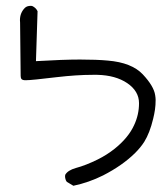

<svg xmlns="http://www.w3.org/2000/svg" viewBox="-20 -543 542 644"><path d="M493.7 -144.5Q497.6 -160.2 499.8 -175.3Q502 -190.4 502 -208Q502 -214.4 500.5 -223.6Q496.1 -253.9 459 -293.5Q421.9 -333 341.8 -339.8Q304.7 -343.3 248.3 -343.3Q191.9 -343.3 100.6 -337.9L106 -505.4Q100.6 -517.1 87.9 -522.9Q85.4 -523.4 83.5 -523.4Q70.3 -523.4 63.5 -516.6Q46.9 -500 46.9 -475.1Q46.9 -474.1 47.4 -466.8L49.3 -288.1Q49.3 -280.8 52.7 -277.3Q56.2 -273.9 65.9 -273.9Q85.9 -273.9 170.4 -284.2Q237.3 -292 290.5 -292Q298.8 -292 306.6 -292Q367.7 -290.5 406.7 -264.2Q446.3 -237.3 446.3 -196.8Q446.3 -158.2 429.7 -123Q410.2 -80.6 364.3 -43.9Q338.4 -23.4 308.1 -8.3Q267.6 11.7 234.4 20.5Q207 28.3 198.7 43.5Q198.2 45.4 198.2 48.8Q198.2 52.2 199.5 57.4Q200.7 62.5 204.1 66.9L226.1 80.1Q277.8 69.3 325.7 45.4Q390.6 12.2 433.1 -29.8Q451.7 -48.3 463.9 -67.4Q482.4 -97.2 493.7 -144.5Z"/></svg>

Font: NaikaiFont
Style: Light
Weight: 300
Version: Version 1.89